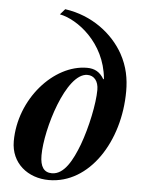

<svg xmlns="http://www.w3.org/2000/svg" viewBox="-52 -737 599 792"><g transform="rotate(5 248.0 -341.0)"><path d="M166 -672C239 -658 356 -572 370 -424L368 -420C351 -450 328 -462 297 -462C159 -462 22 -309 22 -134C22 -43 93 13 180 13C347 13 466 -171 466 -380C466 -431 457 -481 429 -532C385 -611 299 -679 186 -695ZM347 -375C347 -318 326 -218 299 -145C274 -79 241 -16 190 -16C157 -16 141 -39 141 -86C141 -194 213 -433 301 -433C329 -433 347 -411 347 -375Z"/></g></svg>

Font: STIXGeneral
Style: Bold Italic
Weight: 700
Italic angle: -16.33°
Designer: MicroPress Inc., with final additions and corrections provided by Coen Hoffman, Elsevier (retired)
Version: Version 1.1.0